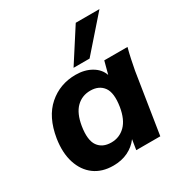

<svg xmlns="http://www.w3.org/2000/svg" viewBox="-178 -894 987 1038"><g transform="rotate(-30 316.0 -374.5)"><path d="M232 11Q162 11 114.5 -24Q67 -59 46.5 -122.5Q26 -186 39 -270Q59 -393 130 -455Q201 -517 299 -517Q355 -517 396.5 -493Q438 -469 452 -428L473 -507H618Q609 -474 602 -440.5Q595 -407 589 -375L530 0H380L390 -63Q364 -28 324 -8.5Q284 11 232 11ZM285 -103Q336 -103 372 -138.5Q408 -174 420 -247Q433 -329 406 -366Q379 -403 325 -403Q273 -403 237.5 -368Q202 -333 190 -260Q177 -178 203.5 -140.5Q230 -103 285 -103ZM309 -555 441 -760H589L409 -555Z"/></g></svg>

Font: Mulish ExtraBold
Style: Italic
Weight: 800
Italic angle: -9°
Designer: Vernon Adams
Foundry: Vernon Adams
Version: Version 3.603; ttfautohint (v1.8.3)